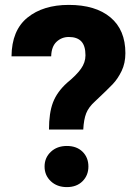

<svg xmlns="http://www.w3.org/2000/svg" viewBox="-20 -758 559 784"><path d="M254 -420Q292 -451 310.5 -477Q329 -503 329 -532Q329 -571 312 -589Q295 -607 261 -607Q232 -607 211 -587.5Q190 -568 189 -528H27Q28 -634 92 -686Q156 -738 261 -738Q370 -738 431 -687Q492 -636 492 -541Q492 -500 476.5 -468Q461 -436 440 -414Q419 -392 369 -345Q342 -321 332 -295.5Q322 -270 320 -229H180Q180 -297 196.5 -340Q213 -383 254 -420ZM253 -162Q293 -162 317 -138.5Q341 -115 341 -78Q341 -42 317 -18Q293 6 253 6Q213 6 187.5 -18Q162 -42 162 -78Q162 -114 187.5 -138Q213 -162 253 -162Z"/></svg>

Font: Freesentation 9 Black
Style: Regular
Weight: 900
Designer: glyphs from Roboto by Christian Robertson / Hangul glyphs from Noto Sans CJK(Source Han Sans) by Jang Soo-young and Kang
Foundry: PT&
Version: Version 2.001